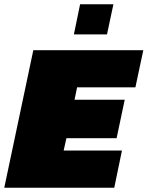

<svg xmlns="http://www.w3.org/2000/svg" viewBox="-41 -879 691 899"><path d="M305 -718 334 -859H490L460 -718ZM-21 0 115 -644H630L593 -470H320L308 -412H543L505 -232H270L257 -174H530L494 0Z"/></svg>

Font: Kanit Black
Style: Italic
Weight: 900
Italic angle: -12°
Designer: Katatrad Team
Foundry: CadsonDemak
Version: Version 2.000; ttfautohint (v1.8.3)